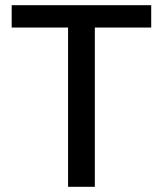

<svg xmlns="http://www.w3.org/2000/svg" viewBox="-20 -719 627 739"><path d="M242 -613H25V-699H562V-613H345V0H242Z"/></svg>

Font: Prompt
Style: Regular
Weight: 400
Designer: Katatrad Team
Foundry: CadsonDemak
Version: Version 1.001